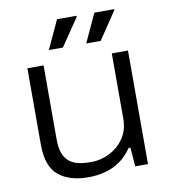

<svg xmlns="http://www.w3.org/2000/svg" viewBox="-82 -794 775 876"><g transform="rotate(-10 305.0 -355.5)"><path d="M259 12Q169 12 119 -30Q69 -72 69 -172V-526H144V-183Q144 -142 154.5 -116.5Q165 -91 183.5 -77.5Q202 -64 227 -59Q252 -54 281 -54Q326 -54 367 -74.5Q408 -95 434 -133Q460 -171 460 -223V-526H535V0H476L469 -88H461Q435 -50 402 -28Q369 -6 332.5 3Q296 12 259 12ZM180 -591 241 -723H331L332 -719L245 -591ZM353 -591 414 -723H506V-719L420 -591Z"/></g></svg>

Font: Archivo SemiExpanded Light
Style: Regular
Weight: 300
Width: 6
Designer: Hector Gatti
Foundry: Omnibus-Type
Version: Version 2.001